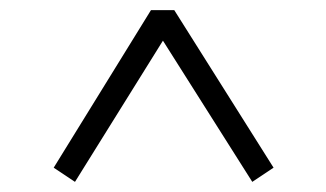

<svg xmlns="http://www.w3.org/2000/svg" viewBox="-20 -579 643 379"><path d="M86 -248 278 -559H324L520 -248L478 -220L285 -525H318L128 -220Z"/></svg>

Font: Noto Serif SC ExtraLight
Style: Bold
Weight: 700
Version: Version 2.002-H1;hotconv 1.1.0;makeotfexe 2.6.0